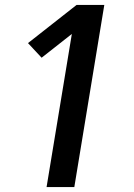

<svg xmlns="http://www.w3.org/2000/svg" viewBox="-20 -755 540 775"><path d="M168 0 270 -618 148 -522 93 -581 289 -735H401L280 0Z"/></svg>

Font: Iosevka Custom
Style: Bold Italic
Weight: 700
Italic angle: -9°
Designer: Belleve Invis
Foundry: Belleve Invis
Version: Version 30.3.1; ttfautohint (v1.8.3)